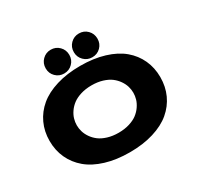

<svg xmlns="http://www.w3.org/2000/svg" viewBox="-188 -1140 1426 1380"><g transform="rotate(-30 525.0 -450.0)"><path d="M291 -813.5Q291 -855.5 319.5 -884Q348 -912.5 389 -912.5Q430 -912.5 458.5 -884Q487 -855.5 487 -813.5Q487 -772.5 458.5 -744Q430 -715.5 389 -715.5Q348 -715.5 319.5 -743.8Q291 -772 291 -813.5ZM622.5 -715.5Q581.5 -715.5 553 -744Q524.5 -772.5 524.5 -813.5Q524.5 -855.5 553 -884Q581.5 -912.5 622.5 -912.5Q664 -912.5 692.2 -884Q720.5 -855.5 720.5 -813.5Q720.5 -772 692.2 -743.8Q664 -715.5 622.5 -715.5ZM515 11Q404.5 11 316.8 -15.8Q229 -42.5 172 -90.5Q115 -138.5 84.8 -204Q54.5 -269.5 54.5 -348Q54.5 -426 84.8 -491.5Q115 -557 172 -604.8Q229 -652.5 316.8 -679.2Q404.5 -706 515 -706Q625 -706 712.5 -679.2Q800 -652.5 856.8 -604.8Q913.5 -557 943.5 -491.5Q973.5 -426 973.5 -348Q973.5 -269.5 943.5 -204Q913.5 -138.5 856.8 -90.5Q800 -42.5 712.5 -15.8Q625 11 515 11ZM749.5 -348Q749.5 -374 741.8 -400.5Q734 -427 716 -453Q698 -479 671.8 -499Q645.5 -519 605 -531.5Q564.5 -544 515 -544Q465.5 -544 425 -531.5Q384.5 -519 358 -499Q331.5 -479 313.5 -453Q295.5 -427 287.8 -400.5Q280 -374 280 -348Q280 -321.5 287.8 -295Q295.5 -268.5 313.5 -242.2Q331.5 -216 358 -196Q384.5 -176 425 -163.5Q465.5 -151 515 -151Q564.5 -151 605 -163.5Q645.5 -176 671.8 -196Q698 -216 716 -242.2Q734 -268.5 741.8 -295Q749.5 -321.5 749.5 -348Z"/></g></svg>

Font: League Mono Extended ExtraBold
Style: Regular
Weight: 800
Width: 9
Designer: Tyler Finck
Foundry: The League of Moveable Type / Tyler Finck
Version: Version 2.210